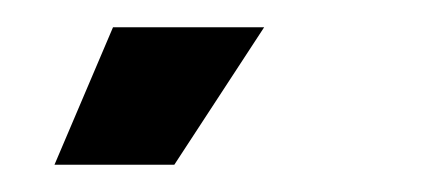

<svg xmlns="http://www.w3.org/2000/svg" viewBox="-20 -690 323 141"><path d="M108 -569H20L63 -670H174Z"/></svg>

Font: Bricolage Grotesque 96pt Condensed Medium
Style: Regular
Weight: 500
Width: 3
Designer: Mathieu Triay
Foundry: Atelier Triay
Version: Version 1.001; ttfautohint (v1.8.4.7-5d5b);gftools[0.9.33.de